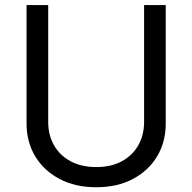

<svg xmlns="http://www.w3.org/2000/svg" viewBox="-20 -748 781 780"><path d="M565.4 -727.5H653.3V-246.1Q653.3 -171.4 618.4 -113Q583.5 -54.7 520 -21Q456.5 12.7 371.1 12.7Q285.6 12.7 221.9 -21Q158.2 -54.7 123 -113Q87.9 -171.4 87.9 -246.1V-727.5H175.8V-252.9Q175.8 -199.7 199.2 -158.2Q222.7 -116.7 266.6 -93Q310.5 -69.3 371.1 -69.3Q431.6 -69.3 475.1 -93Q518.6 -116.7 542 -158.2Q565.4 -199.7 565.4 -252.9Z"/></svg>

Font: Inter V
Style: 
Weight: 400
Designer: Rasmus Andersson
Foundry: rsms
Version: Version 4.000;git-a3f224843